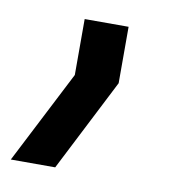

<svg xmlns="http://www.w3.org/2000/svg" viewBox="-61 -165 360 409"><g transform="rotate(10 119.0 39.0)"><path d="M-12 200H84L186 0V-122H91V-1Z"/></g></svg>

Font: Grotesk 02 Mince
Style: Bold
Weight: 400
Designer: Frank Adebiaye, contributions by Jérémy Landes, Ariel Martín Pérez
Foundry: Velvetyne Type Foundry
Version: Version 3.000;Glyphs 3.1.2 (3150)